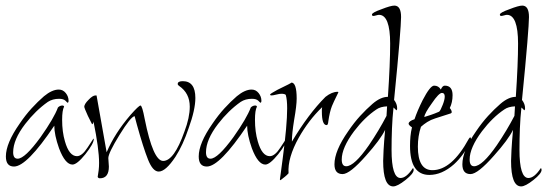

<svg xmlns="http://www.w3.org/2000/svg" viewBox="-20 -614 1955 686"><path d="M30 -19Q1 -19 1 -55Q1 -102 50 -172Q71 -203 93 -227Q115 -251 137 -270Q166 -294 190 -294Q205 -294 215 -281.5Q225 -269 225 -254Q225 -247 221 -247Q221 -247 214 -254Q207 -261 191 -261Q168 -261 151 -250Q107 -219 70 -171Q27 -115 27 -70Q27 -47 43 -47Q69 -47 125 -124Q149 -158 164.5 -184.5Q180 -211 187 -230Q194 -237 203 -237Q208 -237 209 -233Q202 -220 202 -186Q202 -143 212 -109Q227 -56 255 -56Q273 -56 293 -87L314 -119Q315 -118 315 -117Q315 -101 285 -63Q255 -26 239 -26Q213 -26 191 -84Q174 -132 174 -165Q76 -19 30 -19Z M337 23Q331 23 329 18Q331 7 332.5 -5.5Q334 -18 334 -32Q334 -57 329 -94Q324 -131 314 -180Q313 -171 309 -170L294 -200Q287 -215 284 -223Q281 -231 281 -232Q281 -242 296 -257Q311 -273 321 -273H325L361 -70Q390 -138 446 -203Q476 -237 482 -237Q488 -237 497 -189Q527 -39 563 -39Q602 -39 639 -144Q658 -194 658 -233Q658 -281 620 -307Q615 -310 615 -314Q615 -324 633 -324Q678 -324 678 -264Q678 -222 654 -156Q634 -96 607 -54Q572 -1 547 -1Q526 -1 509 -43.5Q492 -86 469 -169L461 -199Q447 -197 407 -132Q367 -67 367 -49Q367 -44 368 -34Q369 -24 369 -19Q369 23 337 23Z M719 -19Q690 -19 690 -55Q690 -102 739 -172Q760 -203 782 -227Q804 -251 826 -270Q855 -294 879 -294Q894 -294 904 -281.5Q914 -269 914 -254Q914 -247 910 -247Q910 -247 903 -254Q896 -261 880 -261Q857 -261 840 -250Q796 -219 759 -171Q716 -115 716 -70Q716 -47 732 -47Q758 -47 814 -124Q838 -158 853.5 -184.5Q869 -211 876 -230Q883 -237 892 -237Q897 -237 898 -233Q891 -220 891 -186Q891 -143 901 -109Q916 -56 944 -56Q962 -56 982 -87L1003 -119Q1004 -118 1004 -117Q1004 -101 974 -63Q944 -26 928 -26Q902 -26 880 -84Q863 -132 863 -165Q765 -19 719 -19Z M982 30Q980 28 980 27Q981 20 983.5 2Q986 -16 990 -47Q998 -107 1002 -152Q1006 -197 1006 -227Q1006 -258 1001 -275Q997 -279 985 -279Q979 -279 967 -276Q955 -273 950 -273Q945 -273 945 -276Q945 -279 971 -293Q1025 -319 1021 -319Q1040 -319 1040 -262Q1040 -237 1031 -186Q1027 -161 1025 -142.5Q1023 -124 1023 -111V-108Q1082 -207 1143 -268Q1166 -286 1186 -286Q1189 -286 1189 -284Q1179 -264 1173.5 -252Q1168 -240 1166 -235Q1158 -215 1153 -180Q1152 -167 1147 -167Q1130 -167 1130 -215Q1130 -219 1130 -223Q1130 -227 1131 -231Q1106 -207 1085.5 -180Q1065 -153 1048 -123Q1007 -50 1011 5Q1006 11 998.5 17Q991 23 982 30Z M1385 52Q1349 52 1349 -39Q1349 -50 1350.5 -78Q1352 -106 1356 -150Q1339 -115 1288 -58Q1230 8 1204 8Q1175 8 1175 -27Q1175 -75 1224 -145Q1245 -176 1267 -200Q1289 -224 1311 -243Q1340 -268 1366 -268Q1370 -327 1372 -375Q1374 -423 1374 -458Q1374 -561 1334 -561Q1331 -561 1324 -559Q1317 -557 1314 -557Q1309 -557 1309 -562Q1309 -569 1343 -581Q1376 -594 1389 -594Q1413 -594 1413 -553Q1413 -534 1407 -460.5Q1401 -387 1388 -257Q1399 -243 1399 -227Q1399 -220 1395 -220Q1395 -220 1395 -220Q1397 -220 1386 -230Q1382 -193 1380.5 -155Q1379 -117 1379 -79Q1379 22 1411 22Q1432 22 1455 -13Q1458 -13 1458 -7Q1458 6 1429 29Q1400 52 1385 52ZM1217 -20Q1246 -20 1298 -95Q1334 -148 1361 -200L1363 -234Q1339 -233 1325 -223Q1283 -195 1245 -145Q1201 -86 1201 -44Q1201 -20 1217 -20Z M1514 11Q1445 11 1445 -93Q1445 -110 1446.5 -126.5Q1448 -143 1452 -159Q1440 -167 1440 -172Q1440 -181 1461 -188Q1471 -218 1490 -256Q1517 -308 1531 -308Q1547 -308 1555 -294Q1561 -308 1569 -308Q1597 -308 1597 -274Q1597 -248 1587 -228Q1594 -220 1594 -213Q1594 -211 1591 -209L1535 -191Q1519 -186 1506.5 -178Q1494 -170 1484 -161Q1473 -128 1473 -90Q1473 -6 1525 -6Q1594 -6 1655 -118Q1658 -123 1660 -123Q1663 -123 1663 -117Q1663 -112 1660 -106Q1636 -58 1602 -27Q1559 11 1514 11ZM1496 -196Q1506 -199 1519.5 -203.5Q1533 -208 1549 -215Q1554 -219 1562 -240Q1569 -258 1569 -269Q1569 -282 1559 -282Q1548 -282 1523 -245Q1497 -209 1496 -196Z M1842 52Q1806 52 1806 -39Q1806 -50 1807.5 -78Q1809 -106 1813 -150Q1796 -115 1745 -58Q1687 8 1661 8Q1632 8 1632 -27Q1632 -75 1681 -145Q1702 -176 1724 -200Q1746 -224 1768 -243Q1797 -268 1823 -268Q1827 -327 1829 -375Q1831 -423 1831 -458Q1831 -561 1791 -561Q1788 -561 1781 -559Q1774 -557 1771 -557Q1766 -557 1766 -562Q1766 -569 1800 -581Q1833 -594 1846 -594Q1870 -594 1870 -553Q1870 -534 1864 -460.5Q1858 -387 1845 -257Q1856 -243 1856 -227Q1856 -220 1852 -220Q1852 -220 1852 -220Q1854 -220 1843 -230Q1839 -193 1837.5 -155Q1836 -117 1836 -79Q1836 22 1868 22Q1889 22 1912 -13Q1915 -13 1915 -7Q1915 6 1886 29Q1857 52 1842 52ZM1674 -20Q1703 -20 1755 -95Q1791 -148 1818 -200L1820 -234Q1796 -233 1782 -223Q1740 -195 1702 -145Q1658 -86 1658 -44Q1658 -20 1674 -20Z"/></svg>

Font: Shalimar
Style: Regular
Weight: 400
Designer: Robert E. Leuschke
Foundry: Robert E. Leuschke
Version: Version 1.010; ttfautohint (v1.8.3)